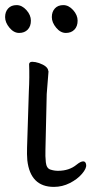

<svg xmlns="http://www.w3.org/2000/svg" viewBox="-27 -721 358 752"><path d="M277 -640Q277 -618 264.5 -605Q252 -592 231 -592Q210 -592 193 -612.5Q176 -633 176 -654Q176 -675 188 -688Q200 -701 221 -701Q242 -701 259.5 -681.5Q277 -662 277 -640ZM94 -640Q94 -618 81.5 -605Q69 -592 48 -592Q27 -592 10 -612.5Q-7 -633 -7 -654Q-7 -675 5 -688Q17 -701 38 -701Q59 -701 76.5 -681.5Q94 -662 94 -640ZM86 -364Q89 -419 87 -470Q88 -479 99.5 -479Q111 -479 126 -474Q160 -462 162 -444L163 -441L156 -353L151 -135Q150 -109 152.5 -85.5Q155 -62 170 -57Q185 -52 200 -52Q244 -52 273 -76Q289 -89 299 -89Q309 -89 310.5 -75Q312 -61 294 -40Q276 -19 246.5 -4Q217 11 184 11Q92 11 80 -93Q78 -117 79 -143Z"/></svg>

Font: QiushuiShotai
Style: Regular
Weight: 600
Designer: Fontworks Inc.
Foundry: Fontworks Inc.
Version: Version 1.250